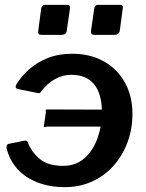

<svg xmlns="http://www.w3.org/2000/svg" viewBox="-20 -763 603 793"><path d="M269 -728 256 -638Q255 -628 249.5 -623.5Q244 -619 232 -619H153Q142 -619 139.5 -623Q137 -627 138 -636L150 -727Q153 -743 166 -743H258Q271 -743 269 -728ZM487 -728 475 -638Q474 -628 468 -623.5Q462 -619 450 -619H371Q361 -619 358 -623Q355 -627 356 -636L369 -727Q372 -743 384 -743H476Q490 -743 487 -728ZM247 10Q187 10 136.5 -9Q86 -28 52.5 -64.5Q19 -101 7 -152Q6 -167 16 -169L81 -182Q87 -183 91 -181Q95 -179 97 -169Q116 -127 149.5 -102.5Q183 -78 240 -78Q294 -78 329.5 -110Q365 -142 383 -193Q401 -244 401 -298Q401 -375 369 -414.5Q337 -454 275 -454Q239 -454 207.5 -436.5Q176 -419 151 -387Q148 -381 144.5 -379Q141 -377 135 -379L55 -395Q46 -397 45 -402.5Q44 -408 48 -415Q68 -448 100 -476.5Q132 -505 176.5 -523Q221 -541 278 -541Q353 -541 409 -509.5Q465 -478 496 -422Q527 -366 527 -293Q527 -230 506.5 -175Q486 -120 449 -78.5Q412 -37 360.5 -13.5Q309 10 247 10ZM161 -240 168 -289Q170 -299 169 -305Q168 -311 172 -311L452 -310L441 -240H183Q174 -241 168 -239Q162 -237 161 -240Z"/></svg>

Font: Libre Franklin SemiBold
Style: Italic
Weight: 600
Italic angle: -8°
Designer: Pablo Impallari, Rodrigo Fuenzalida, Nhung Nguyen
Foundry: Impallari Type
Version: Version 3.000